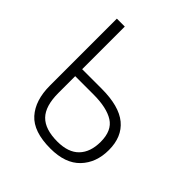

<svg xmlns="http://www.w3.org/2000/svg" viewBox="-194 -852 994 994"><g transform="rotate(45 303.5 -354.5)"><path d="M328 5Q204 5 150 -55.5Q96 -116 96 -224V-714H154V-402H296Q425 -402 486.5 -351Q548 -300 548 -204Q548 -111 492.5 -53Q437 5 328 5ZM328 -46Q408 -46 448 -87.5Q488 -129 488 -204Q488 -286 436.5 -318.5Q385 -351 288 -351H154V-228Q154 -132 196 -89Q238 -46 328 -46Z"/></g></svg>

Font: BC Sans Light
Style: Regular
Weight: 300
Designer: Monotype Design Team
Foundry: Monotype Imaging Inc.
Version: Version 2.000;GOOG;noto-source:20170915:90ef993387c0